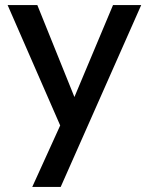

<svg xmlns="http://www.w3.org/2000/svg" viewBox="-20 -516 586 756"><path d="M107 220 217 -22 10 -496H127L273 -134L425 -496H536L219 220Z"/></svg>

Font: Rethink Sans Medium
Style: Regular
Weight: 500
Designer: The Rethink Sans project authors (Hans Thiessen). DM Sans designed by Colophon Foundry.
Foundry: Rethink Communications LLC
Version: Version 1.001